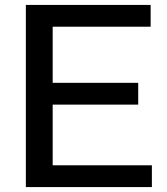

<svg xmlns="http://www.w3.org/2000/svg" viewBox="-20 -760 680 780"><path d="M194 -88.5H597V0H85V-740H592V-651.5H194V-423.5H541.5V-335H194Z"/></svg>

Font: Encode Sans Semi Expanded Medium
Style: Regular
Weight: 500
Width: 6
Designer: Multiple Designers
Foundry: Impallari Type
Version: Version 2.000